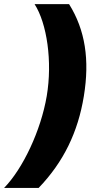

<svg xmlns="http://www.w3.org/2000/svg" viewBox="-71 -754 516 935"><path d="M337.4 -286.2C366.1 -462 344.5 -607.6 265.3 -734H97.3C157.7 -640.3 185 -454.2 156.6 -286.2C128.2 -118.6 40.5 67.5 -51.1 161.2H117.2C238.6 34.8 308.9 -110.8 337.4 -286.2Z"/></svg>

Font: TID UI Extra Bold
Style: Italic
Weight: 800
Italic angle: -9.39999°
Designer: The TID Project Authors
Foundry: Bakken & Bæck
Version: Version 1.001;hotconv 1.0.109;makeotfexe 2.5.65596